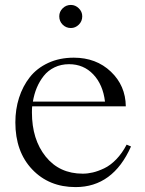

<svg xmlns="http://www.w3.org/2000/svg" viewBox="-20 -744 586 775"><path d="M266.1 -630.9Q284.2 -630.9 298.1 -644.5Q312 -658.2 312 -678.2Q312 -696.8 298.1 -710.4Q284.2 -724.1 266.1 -724.1Q246.6 -724.1 232.9 -710.4Q219.2 -696.8 219.2 -678.2Q219.2 -658.2 232.9 -644.5Q246.6 -630.9 266.1 -630.9ZM42 -250Q42 -302.7 56.9 -349.4Q71.8 -396 100.3 -432.4Q128.9 -468.8 174.6 -490Q220.2 -511.2 277.8 -511.2Q368.2 -511.2 427.5 -454.8Q486.8 -398.4 487.8 -314.9H109.9Q108.9 -307.1 108.9 -290Q108.9 -181.2 164.3 -112.1Q219.7 -43 314 -43Q334 -43 354.7 -47.9Q375.5 -52.7 400.4 -64.5Q425.3 -76.2 449.2 -100.8Q473.1 -125.5 491.2 -160.2L508.8 -152.8Q436 11.2 285.2 11.2Q177.7 11.2 109.9 -60.3Q42 -131.8 42 -250ZM112.8 -334H403.8Q395.5 -402.8 356.4 -443.8Q317.4 -484.9 258.8 -484.9Q226.6 -484.9 200.2 -472.2Q173.8 -459.5 156.5 -437.5Q139.2 -415.5 128.4 -389.6Q117.7 -363.8 112.8 -334Z"/></svg>

Font: Ortica Linear Light
Style: Regular
Weight: 300
Designer: Benedetta Bovani
Foundry: Collletttivo
Version: Version 2.000;Glyphs 3.1.2 (3151)